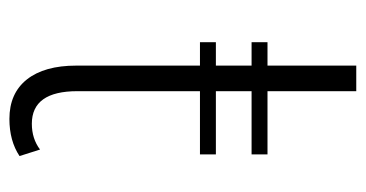

<svg xmlns="http://www.w3.org/2000/svg" viewBox="-200 -542 759 398"><g transform="rotate(90 179.0 -343.5)"><path d="M227 16Q272.5 16 304 -5L290.5 -47.5Q268 -30.5 237 -30.5Q169.5 -30.5 169.5 -125V-379H300.5V-412H169.5V-486H300.5V-519H169.5V-703H116.5V-519H68V-486H116.5V-412H68V-379H116.5V-122.5Q116.5 -56.5 145.2 -20.2Q174 16 227 16Z"/></g></svg>

Font: Spartan Light
Style: Regular
Weight: 300
Designer: Matt Bailey, Mirko Velimirovic
Foundry: Matt Bailey
Version: Version 1.003; ttfautohint (v1.8.3)